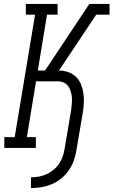

<svg xmlns="http://www.w3.org/2000/svg" viewBox="-20 -755 579 980"><path d="M138 205V150Q158 150 178 146.5Q198 143 217 134.5Q236 126 253 112Q270 98 282 80Q294 62 300.5 42.5Q307 23 310 3L343 -192Q345 -208 346.5 -224.5Q348 -241 347 -256.5Q346 -272 341.5 -287Q337 -302 328.5 -314.5Q320 -327 305.5 -333.5Q291 -340 275 -340H164L117 -55H163V0H2V-55H55L159 -680H112V-735H274V-680H220L173 -395H210L436 -735H539V-680H471L281 -395Q305 -395 328 -387Q351 -379 367.5 -363Q384 -347 393 -325.5Q402 -304 405.5 -280.5Q409 -257 408 -232Q407 -207 403 -182L370 12Q366 39 356.5 65Q347 91 331 114.5Q315 138 292.5 156Q270 174 244 185Q218 196 191 200.5Q164 205 138 205Z"/></svg>

Font: Iosevka Curly Slab LtObl
Style: Regular
Weight: 300
Italic angle: -9°
Monospace: yes
Designer: Belleve Invis
Foundry: Belleve Invis
Version: Version 11.0.0; ttfautohint (v1.8.3)